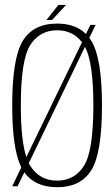

<svg xmlns="http://www.w3.org/2000/svg" viewBox="-20 -778 446 802"><path d="M31 0 69 -79Q31 -154 31 -337.5Q31 -534.5 75 -607Q119 -679.5 218.5 -679.5Q295.5 -679.5 339 -636L357.5 -674H379.5L353 -620Q358 -613.5 362 -606.5Q406 -534 406 -337.5Q406 -140 362 -68Q318 4 218.5 4Q126.5 4 81.5 -58L53.5 0ZM218.5 -23.5Q291 -23.5 330.5 -85Q370 -146.5 370 -337.5Q370 -517 335 -582.5L100 -96Q103 -90 106.5 -85Q146 -23.5 218.5 -23.5ZM90 -122 322.5 -601.5Q284 -651.5 218.5 -651.5Q146 -651.5 106.5 -590Q67 -528.5 67 -337.5Q67 -192 90 -122ZM174 -694.5 224 -757.5H256L197.5 -694.5Z"/></svg>

Font: Anybody ExtraLight
Style: Regular
Weight: 200
Designer: Tyler Finck
Foundry: Etcetera Type Company
Version: Version 1.010; ttfautohint (v1.8.3) -l 8 -r 50 -G 200 -x 14 